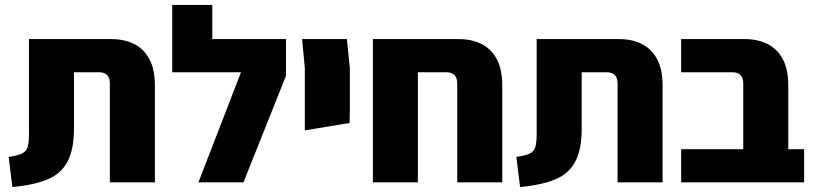

<svg xmlns="http://www.w3.org/2000/svg" viewBox="-20 -737 3295 776"><path d="M30 19 15 -103Q53 -108 70 -117Q87 -126 92 -144Q97 -162 97 -194V-579H431Q481 -579 520.5 -560Q560 -541 583 -499.5Q606 -458 606 -390V0H424V-400Q424 -445 379 -445H279V-218Q279 -132 252.5 -83Q226 -34 171 -11.5Q116 11 30 19Z M782 0 954 -445H676V-717H838V-579H1136V-431L964 0Z M1212 -210V-462L1201 -579H1382L1394 -462V-303L1393 -240Z M1487 0V-579H1835Q1885 -579 1924.5 -560Q1964 -541 1987 -499.5Q2010 -458 2010 -390V0H1828V-400Q1828 -445 1783 -445H1669V0Z M2082 19 2067 -103Q2105 -108 2122 -117Q2139 -126 2144 -144Q2149 -162 2149 -194V-579H2483Q2533 -579 2572.5 -560Q2612 -541 2635 -499.5Q2658 -458 2658 -390V0H2476V-400Q2476 -445 2431 -445H2331V-218Q2331 -132 2304.5 -83Q2278 -34 2223 -11.5Q2168 11 2082 19Z M2733 0V-134H2984V-400Q2984 -445 2939 -445H2733V-579H2991Q3041 -579 3080.5 -560Q3120 -541 3143 -499.5Q3166 -458 3166 -390V-134H3230V0Z"/></svg>

Font: Assistant ExtraBold
Style: Regular
Weight: 800
Designer: Hebrew By Ben Nathan, Latin by Paul Hunt
Version: Version 3.000